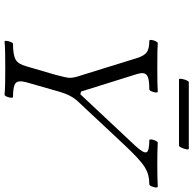

<svg xmlns="http://www.w3.org/2000/svg" viewBox="-23 -821 847 841"><g transform="rotate(90 400.5 -400.5)"><path d="M162 3Q158 3 159 -6Q160 -15 164 -24.5Q168 -34 172 -34Q221 -34 241 -45.5Q261 -57 270 -91L308 -221Q314 -244 317.5 -259.5Q321 -275 321 -284Q321 -292 318 -305.5Q315 -319 309 -336L235 -575Q225 -608 209.5 -619.5Q194 -631 159 -631Q154 -631 155 -640.5Q156 -650 160.5 -659Q165 -668 169 -668Q180 -667 206.5 -666.5Q233 -666 274 -666Q315 -666 342 -666.5Q369 -667 381 -668Q386 -668 385 -659Q384 -650 380 -640.5Q376 -631 371 -631Q338 -631 321.5 -626Q305 -621 301.5 -609Q298 -597 305 -575L381 -332L393 -329L619 -570Q652 -606 647 -618.5Q642 -631 594 -631Q590 -631 591 -640.5Q592 -650 596.5 -659Q601 -668 605 -668Q621 -667 644.5 -666.5Q668 -666 699 -666Q730 -666 754.5 -666.5Q779 -667 797 -668Q802 -668 801 -659Q800 -650 796 -640.5Q792 -631 787 -631Q765 -631 747.5 -626.5Q730 -622 711.5 -610.5Q693 -599 669.5 -577Q646 -555 613 -520L425 -319Q397 -290 382 -238L340 -91Q331 -57 344 -45.5Q357 -34 404 -34Q409 -34 408 -24.5Q407 -15 403 -6Q399 3 394 3Q373 1 344.5 0.5Q316 0 278 0Q241 0 212 0.5Q183 1 162 3ZM328 -761Q324 -761 325.5 -772Q327 -783 331.5 -793.5Q336 -804 340 -804H631Q636 -804 634 -793.5Q632 -783 627 -772Q622 -761 617 -761Z"/></g></svg>

Font: Junicode VF
Style: Italic
Weight: 400
Italic angle: -11°
Designer: Peter S. Baker
Version: Version 2.209